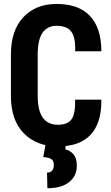

<svg xmlns="http://www.w3.org/2000/svg" viewBox="-20 -742 571 987"><path d="M500 -229.5Q500 -228.5 501 -226.6Q502 -109.4 445.3 -48.8Q388.7 10.7 278.3 10.7Q168 10.7 101.6 -57.6Q36.1 -125 36.1 -249Q36.1 -274.4 36.1 -324.2Q36.1 -358.4 36.1 -460.9Q36.1 -585 99.6 -653.3Q164.1 -721.7 270.5 -721.7Q383.8 -721.7 441.4 -661.1Q500 -600.6 501 -481.4Q501 -480.5 500 -478.5Q466.8 -478.5 366.2 -478.5Q369.1 -547.9 346.7 -579.1Q325.2 -609.4 270.5 -609.4Q223.6 -609.4 198.2 -573.2Q173.8 -536.1 173.8 -461.9Q173.8 -391.6 173.8 -249Q173.8 -173.8 200.2 -136.7Q226.6 -100.6 278.3 -100.6Q328.1 -100.6 348.6 -129.9Q368.2 -159.2 366.2 -229.5Q410.2 -229.5 500 -229.5ZM319.3 -3.9Q318.4 3.9 315.4 25.4Q339.8 31.2 357.4 50.8Q375 71.3 375 109.4Q375 163.1 335 194.3Q295.9 225.6 223.6 225.6Q222.7 199.2 221.7 145.5Q238.3 145.5 247.1 135.7Q256.8 126 256.8 105.5Q256.8 85 244.1 76.2Q231.4 67.4 202.1 65.4Q207 43 214.8 -3.9Q230.5 -3.9 276.4 -3.9Q287.1 -3.9 319.3 -3.9Z"/></svg>

Font: Noto Sans Hebrew DECATHLON 
Style: Bold
Weight: 400
Designer: Monotype Design Team
Version: Version 2.000;GOOG;noto-fonts:20170220:a8a215d2e889